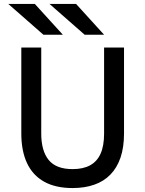

<svg xmlns="http://www.w3.org/2000/svg" viewBox="-20 -941 736 973"><path d="M348 12Q261.5 12 203.8 -20.2Q146 -52.5 117 -114.2Q88 -176 88 -264.5V-700H189V-264.5Q189 -177 226.5 -130.5Q264 -84 348 -84Q401.5 -84 437 -103.5Q472.5 -123 490 -162.8Q507.5 -202.5 507.5 -264.5V-700H608.5V-264.5Q608.5 -194.5 590.8 -142.5Q573 -90.5 539.2 -56Q505.5 -21.5 457 -4.8Q408.5 12 348 12ZM200 -765 22 -921H156.5L298.5 -765ZM409 -765 231 -921H365.5L507.5 -765Z"/></svg>

Font: Overpass Medium
Style: Regular
Weight: 500
Designer: Delve Withrington, Dave Bailey, Thomas Jockin
Foundry: Delve Fonts LLC
Version: Version 4.000